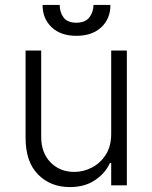

<svg xmlns="http://www.w3.org/2000/svg" viewBox="-20 -750 617 777"><path d="M430 -208.5V-545.5H493.3V0H430V-90.6H425.1Q405.9 -48.7 364.3 -20.8Q322.8 7.1 262.8 7.1Q184.3 7.1 133.9 -44Q83.5 -95.2 83.5 -192.1V-545.5H146.7V-196Q146.7 -132.1 184.3 -93.2Q221.9 -54.3 280.9 -54.3Q317.8 -54.3 352.1 -72.1Q386.4 -89.8 408.2 -124.1Q430 -158.4 430 -208.5ZM358.3 -730.1H426.8Q427.2 -674.7 389.9 -639.7Q352.6 -604.8 288.7 -605.1Q226.2 -604.8 189.1 -639.7Q152 -674.7 152.3 -730.1H221.6Q221.6 -701 236.9 -679.7Q252.1 -658.4 288.7 -658Q325.6 -658.4 341.8 -679.9Q358 -701.3 358.3 -730.1Z"/></svg>

Font: Inter UI Light
Style: Regular
Weight: 300
Designer: Rasmus Andersson
Foundry: rsms
Version: 3.2;8d6f07862